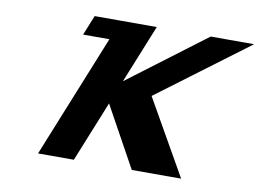

<svg xmlns="http://www.w3.org/2000/svg" viewBox="-76 -814 1251 928"><g transform="rotate(10 550.0 -350.5)"><path d="M865.1 0.1 655.1 -368.8 1099.8 -701.1H886.6L506.2 -414.7L622 -701.1H446.2H317.2L277.7 -603.4H406.7L162.9 0.1H338.7L458.9 -297.4L622.9 0.1Z"/></g></svg>

Font: Hussar
Style: BdWideOblFour
Weight: 700
Foundry: Cannot Into Space Fonts
Version: Version 2.00